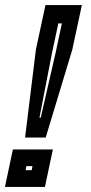

<svg xmlns="http://www.w3.org/2000/svg" viewBox="-56 -734 356 754"><path d="M42.5 -194 85 -539.5 122.5 -714H265.5L228 -539.5L123.5 -194ZM99 -272H104L162 -525L187 -642H173L148 -525ZM-36.5 0 -5.5 -147H151.5L120.5 0ZM44.5 -65.5H68.5L71.5 -81.5H47.5Z"/></svg>

Font: Tourney Condensed Regular
Style: Bold Italic
Weight: 700
Width: 3
Italic angle: -12°
Designer: Tyler Finck
Foundry: Etcetera Type Co
Version: Version 1.010; ttfautohint (v1.8.3)